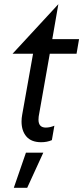

<svg xmlns="http://www.w3.org/2000/svg" viewBox="-20 -669 398 918"><path d="M83 -88Q83 -43 106.5 -16Q130 11 177 11Q205 11 228 1L240 -68Q219 -59 199 -59Q164 -59 164 -97Q164 -107 165 -112L218 -412H346L358 -482H230L259 -649L40 -412H138L86 -120Q83 -104 83 -88ZM187 61H104L46 229H110Z"/></svg>

Font: Geom Light
Style: Italic
Weight: 300
Italic angle: -10°
Version: Version 1.102